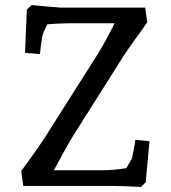

<svg xmlns="http://www.w3.org/2000/svg" viewBox="-20 -735 676 759"><path d="M423 0H72L64 -59Q145 -169 176 -221L365 -519Q395 -567 433 -643H252Q219 -643 167 -639L151 -605Q148 -598 144 -571Q140 -544 138 -521L79 -526L86 -697L105 -715Q187 -707 219 -705H554L562 -647L539 -614Q481 -535 454 -491L266 -193Q249 -166 193 -62H392Q423 -62 479 -70L501 -107Q504 -120 508.5 -142Q513 -164 515 -182L571 -177L556 -14L537 4Q461 0 423 0Z"/></svg>

Font: Andada Pro Medium
Style: Regular
Weight: 500
Designer: Carolina Giovagnoli
Foundry: Huerta Tipografica
Version: Version 3.005; ttfautohint (v1.8.4)